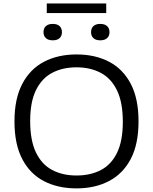

<svg xmlns="http://www.w3.org/2000/svg" viewBox="-20 -1058 867 1088"><path d="M413.5 9.5Q308.5 9.5 229.2 -31.5Q150 -72.5 106 -156.8Q62 -241 62 -370Q62 -499 106.5 -583.2Q151 -667.5 230.2 -708.5Q309.5 -749.5 413.5 -749.5Q519 -749.5 598 -708.2Q677 -667 721 -583Q765 -499 765 -370Q765 -241 720.8 -157Q676.5 -73 597.2 -31.8Q518 9.5 413.5 9.5ZM413.5 -63.5Q492.5 -63.5 551.8 -94.5Q611 -125.5 643.5 -192.8Q676 -260 676 -367.5Q676 -477.5 643.2 -545.5Q610.5 -613.5 551.2 -645Q492 -676.5 413.5 -676.5Q335 -676.5 276 -645.5Q217 -614.5 184 -547.5Q151 -480.5 151 -372.5Q151 -262 183.8 -194Q216.5 -126 275.5 -94.8Q334.5 -63.5 413.5 -63.5ZM548 -829.5Q522.5 -829.5 509.2 -842Q496 -854.5 496 -875.5Q496 -897.5 509.2 -910Q522.5 -922.5 548 -922.5Q573.5 -922.5 587 -910Q600.5 -897.5 600.5 -875.5Q600.5 -854.5 587 -842Q573.5 -829.5 548 -829.5ZM279 -829.5Q253.5 -829.5 240 -842Q226.5 -854.5 226.5 -875.5Q226.5 -897.5 240 -910Q253.5 -922.5 279 -922.5Q304.5 -922.5 317.8 -910Q331 -897.5 331 -875.5Q331 -854.5 317.8 -842Q304.5 -829.5 279 -829.5ZM245 -984V-1038.5H582V-984Z"/></svg>

Font: Encode Sans SC Expanded
Style: Regular
Weight: 400
Width: 7
Designer: Multiple Designers
Foundry: Impallari Type
Version: Version 3.002